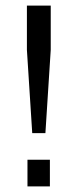

<svg xmlns="http://www.w3.org/2000/svg" viewBox="-20 -665 260 685"><path d="M142 -190H95L76 -487V-645H161V-487ZM158 0H78V-95H158Z"/></svg>

Font: Gemunu Libre
Style: Regular
Weight: 400
Designer: Puspanada Ekanayake, Sola Matas, Pathum Egodawatta, Kosala Senevirathne
Foundry: mooniak
Version: Version 1.100